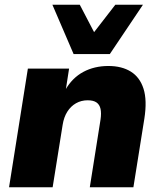

<svg xmlns="http://www.w3.org/2000/svg" viewBox="-20 -786 675 806"><path d="M18 0 97 -498H270L256 -408H254Q283 -459 329.5 -484Q376 -509 435 -509Q491 -509 529 -485.5Q567 -462 582.5 -413.5Q598 -365 586 -288L540 0H357L402 -284Q406 -311 402 -329Q398 -347 385 -356Q372 -365 348 -365Q321 -365 299 -352.5Q277 -340 262.5 -317Q248 -294 243 -262L201 0ZM289 -559 200 -766H315L375 -651L464 -766H580L441 -559Z"/></svg>

Font: Nunito Sans 10pt Black
Style: Italic
Weight: 900
Italic angle: -9°
Designer: Vernon Adams
Foundry: Vernon Adams
Version: Version 3.101;gftools[0.9.27]